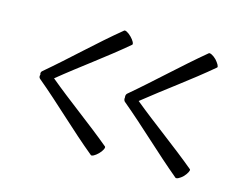

<svg xmlns="http://www.w3.org/2000/svg" viewBox="-65 -558 725 583"><g transform="rotate(15 297.5 -266.5)"><path d="M52 -254C123 -195 188 -130 260 -71C263 -68 273 -73 283 -83C293 -93 298 -104 295 -107C229 -162 158 -212 92 -267C158 -321 229 -371 295 -427C298 -430 293 -440 283 -450C273 -460 263 -465 260 -462C188 -403 123 -339 52 -279C48 -276 47 -271 49 -267C47 -262 48 -257 52 -254ZM318 -254C389 -195 455 -130 526 -71C529 -68 540 -73 550 -83C559 -93 565 -104 562 -107C496 -162 425 -212 358 -267C425 -321 496 -371 562 -427C565 -430 559 -440 550 -450C540 -460 529 -465 526 -462C455 -403 389 -339 318 -279C315 -276 314 -271 315 -267C314 -262 315 -257 318 -254Z"/></g></svg>

Font: Nupuram Condensed Thin
Style: Regular
Weight: 100
Width: 3
Designer: Santhosh Thottingal (santhosh.thottingal@gmail.com)
Foundry: SMC
Version: Version 1.000